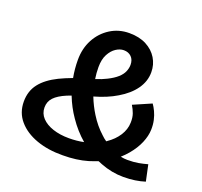

<svg xmlns="http://www.w3.org/2000/svg" viewBox="-123 -837 1043 993"><g transform="rotate(20 398.0 -341.0)"><path d="M318 15Q237 16 173 -7Q109 -30 71.5 -73.5Q34 -117 34 -178Q34 -236 66 -277Q98 -318 161 -349Q192 -364 232 -379Q223 -426 223 -476Q223 -539 249.5 -588.5Q276 -638 322.5 -667.5Q369 -697 427 -697Q482 -697 521 -676.5Q560 -656 581 -621.5Q602 -587 602 -545Q602 -495 571.5 -452Q541 -409 485 -376Q434 -345 363 -325Q381 -279 406 -239Q437 -189 477 -153Q490 -140 505 -130Q507 -131 509 -133Q546 -158 568 -192Q590 -226 591 -264Q592 -292 584.5 -313Q577 -334 565 -353L664 -396Q674 -382 683.5 -362Q693 -342 698.5 -317.5Q704 -293 703 -265Q702 -231 686 -193Q670 -155 639 -118Q623 -99 603 -81Q622 -77 640 -77Q675 -77 700 -81.5Q725 -86 750 -93L769 -4Q744 4 714.5 8.5Q685 13 650 13Q587 13 525 -11Q514 -15 503 -20Q480 -11 455 -3Q394 15 318 15ZM256 -291Q243 -286 232 -282Q187 -263 166 -240.5Q145 -218 145 -186Q145 -153 167.5 -129Q190 -105 229 -92Q268 -79 318 -79Q360 -79 399 -87Q350 -129 312 -185Q278 -234 256 -291ZM341 -413Q376 -424 401 -437Q433 -453 452.5 -470.5Q472 -488 480 -507Q488 -526 488 -544Q488 -572 472 -588Q456 -604 430 -604Q409 -604 387.5 -590Q366 -576 351 -548Q336 -520 336 -477Q336 -444 341 -413Z"/></g></svg>

Font: BioRhyme ExtraBold SemiBold
Style: Regular
Weight: 600
Version: Version 1.600;gftools[0.9.33]